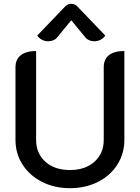

<svg xmlns="http://www.w3.org/2000/svg" viewBox="-20 -976 732 1005"><path d="M61 -244V-624Q61 -665 89 -687Q117 -709 169 -709V-244Q169 -173 217.5 -129.5Q266 -86 346 -86Q426 -86 474.5 -129.5Q523 -173 523 -244V-624Q523 -666 550.5 -687.5Q578 -709 631 -709V-244Q631 -172 594 -114Q557 -56 492 -23.5Q427 9 346 9Q265 9 200 -24Q135 -57 98 -114.5Q61 -172 61 -244ZM232 -760Q215 -760 199.5 -768Q184 -776 175 -790L320 -941Q333 -956 353 -956Q373 -956 386 -941L531 -790Q522 -776 506.5 -768Q491 -760 474 -760Q460 -760 447.5 -765Q435 -770 428 -779L353 -870L278 -779Q271 -770 258.5 -765Q246 -760 232 -760Z"/></svg>

Font: K2D Medium
Style: Regular
Weight: 500
Designer: Katatrad Aksorn Co.,Ltd.
Foundry: Cadson Demak Co.,Ltd.
Version: Version 1.000; ttfautohint (v1.6)